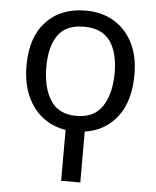

<svg xmlns="http://www.w3.org/2000/svg" viewBox="-55 -593 715 879"><g transform="rotate(5 302.5 -153.0)"><path d="M259 240V6Q199 -3 153 -38.5Q107 -74 81 -133.5Q55 -193 55 -273Q55 -402 122 -474Q189 -546 304 -546Q377 -546 432.5 -513.5Q488 -481 519.5 -420Q551 -359 551 -273Q551 -153 496.5 -80.5Q442 -8 347 6V240ZM303 -62Q384 -62 422 -120Q460 -178 460 -273Q460 -368 422 -420Q384 -472 302 -472Q220 -472 183 -420Q146 -368 146 -273Q146 -178 183.5 -120Q221 -62 303 -62Z"/></g></svg>

Font: Noto Sans
Style: Regular
Weight: 400
Designer: Monotype Design Team
Foundry: Monotype Imaging Inc.
Version: Version 2.007